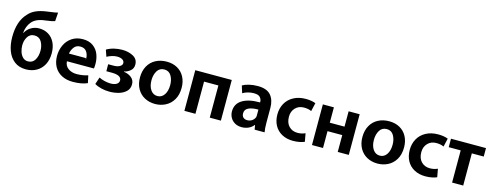

<svg xmlns="http://www.w3.org/2000/svg" viewBox="-22 -1533 6095 2368"><g transform="rotate(15 3025.5 -349.5)"><path d="M500 -628Q467 -616 382 -605Q263 -593 211 -529Q188 -502 173 -463Q158 -424 156 -387H160Q184 -434 231 -462.5Q278 -491 334 -491Q402 -491 453.5 -459.5Q505 -428 533.5 -370Q562 -312 562 -233Q562 -150 529.5 -88.5Q497 -27 438 6.5Q379 40 303 40Q215 40 156 -5.5Q97 -51 68 -128.5Q39 -206 39 -304Q39 -506 141 -612Q178 -655 232 -679.5Q286 -704 361 -715L403 -721Q483 -731 508 -739ZM420 -229Q420 -293 391 -342.5Q362 -392 301 -392Q271 -392 248.5 -378.5Q226 -365 213 -342Q185 -296 185 -236Q185 -195 197.5 -155Q210 -115 236.5 -88.5Q263 -62 303 -62Q362 -62 391 -111Q420 -160 420 -228Z M768 -188Q772 -129 816 -97.5Q860 -66 924 -66Q997 -66 1068 -88Q1075 -60 1088 6Q1014 39 903 39Q820 39 759 7Q698 -25 665.5 -84Q633 -143 633 -222Q633 -294 662.5 -358.5Q692 -423 750.5 -462.5Q809 -502 891 -502Q970 -502 1021 -465Q1072 -428 1094.5 -370Q1117 -312 1117 -247Q1117 -210 1113 -188ZM984 -286Q984 -276 988 -264L989 -283Q989 -331 963.5 -368.5Q938 -406 882 -406Q831 -406 803 -369Q775 -332 768 -286Z M1336 -284Q1387 -284 1416.5 -301.5Q1446 -319 1446 -345Q1446 -372 1421 -388Q1396 -404 1352 -404Q1322 -404 1287.5 -393.5Q1253 -383 1224 -367L1195 -451Q1237 -476 1288.5 -488.5Q1340 -501 1393 -501Q1473 -501 1533.5 -468Q1594 -435 1594 -364Q1594 -317 1560 -287.5Q1526 -258 1481 -248V-244Q1537 -238 1577.5 -206Q1618 -174 1618 -120Q1618 -63 1580 -27.5Q1542 8 1486 23.5Q1430 39 1370 39Q1318 39 1267.5 27Q1217 15 1179 -8L1209 -98Q1237 -83 1277 -73Q1317 -63 1355 -62Q1407 -62 1435 -80Q1463 -98 1463 -128Q1463 -195 1338 -195H1270L1269 -284Z M1953 40Q1878 40 1818.5 8Q1759 -24 1724.5 -85Q1690 -146 1690 -229Q1690 -312 1724 -374Q1758 -436 1820 -469Q1882 -502 1962 -502Q2039 -502 2097.5 -469Q2156 -436 2188 -375.5Q2220 -315 2220 -237Q2220 -146 2182.5 -83.5Q2145 -21 2084 9.5Q2023 40 1954 40ZM1957 -62Q2010 -62 2042.5 -109Q2075 -156 2075 -234Q2075 -301 2045.5 -351Q2016 -401 1957 -401Q1896 -401 1866 -351Q1836 -301 1836 -232Q1836 -157 1868.5 -109.5Q1901 -62 1956 -62Z M2326 -491H2792V28H2650V-383H2467V28H2326Z M3341 -98Q3341 -20 3350 28H3223L3213 -28H3209Q3186 3 3146.5 21.5Q3107 40 3058 40Q3008 40 2970.5 18Q2933 -4 2913.5 -40.5Q2894 -77 2894 -118Q2894 -215 2975 -265Q3056 -315 3201 -314V-321Q3201 -353 3179 -378.5Q3157 -404 3099 -404Q3060 -404 3022 -393.5Q2984 -383 2958 -366L2929 -458Q2961 -477 3011.5 -489.5Q3062 -502 3123 -502Q3240 -502 3290.5 -441.5Q3341 -381 3341 -282ZM3204 -223Q3128 -224 3080.5 -202.5Q3033 -181 3033 -131Q3033 -96 3052.5 -78.5Q3072 -61 3104 -61Q3139 -61 3165.5 -80Q3192 -99 3202 -128Q3204 -136 3204 -145Q3204 -154 3204 -157Z M3860 12Q3837 23 3798 31Q3759 39 3714 39Q3633 39 3572 6Q3511 -27 3478 -87Q3445 -147 3445 -228Q3445 -305 3479.5 -367.5Q3514 -430 3580.5 -466Q3647 -502 3737 -502Q3773 -502 3806 -496.5Q3839 -491 3862 -481L3837 -374Q3799 -393 3741 -393Q3674 -393 3632 -349Q3590 -305 3590 -237Q3590 -159 3632.5 -115Q3675 -71 3742 -71Q3795 -71 3841 -92Z M3955 -491H4096V-295H4284V-491H4425V28H4284V-187H4096V28H3955Z M4793 40Q4718 40 4658.5 8Q4599 -24 4564.5 -85Q4530 -146 4530 -229Q4530 -312 4564 -374Q4598 -436 4660 -469Q4722 -502 4802 -502Q4879 -502 4937.5 -469Q4996 -436 5028 -375.5Q5060 -315 5060 -237Q5060 -146 5022.5 -83.5Q4985 -21 4924 9.5Q4863 40 4794 40ZM4797 -62Q4850 -62 4882.5 -109Q4915 -156 4915 -234Q4915 -301 4885.5 -351Q4856 -401 4797 -401Q4736 -401 4706 -351Q4676 -301 4676 -232Q4676 -157 4708.5 -109.5Q4741 -62 4796 -62Z M5550 12Q5527 23 5488 31Q5449 39 5404 39Q5323 39 5262 6Q5201 -27 5168 -87Q5135 -147 5135 -228Q5135 -305 5169.5 -367.5Q5204 -430 5270.5 -466Q5337 -502 5427 -502Q5463 -502 5496 -496.5Q5529 -491 5552 -481L5527 -374Q5489 -393 5431 -393Q5364 -393 5322 -349Q5280 -305 5280 -237Q5280 -159 5322.5 -115Q5365 -71 5432 -71Q5485 -71 5531 -92Z M5591 -491H6038V-383H5886V28H5744V-383H5591Z"/></g></svg>

Font: LINE Seed Sans KR Bold
Style: Regular
Weight: 700
Designer: LINE BX Design & Sandoll Inc & Dalton Maag Ltd
Foundry: Sandoll Inc.
Version: Version 1.000